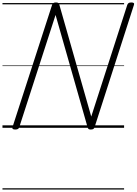

<svg xmlns="http://www.w3.org/2000/svg" viewBox="-20 -1035 1106 1555"><path d="M103 14Q75 14 81 -5L402 -996Q405 -1006 412 -1010.5Q419 -1015 433 -1015Q445 -1015 451 -1011.5Q457 -1008 460 -999L719 -91L1011 -996Q1015 -1006 1022 -1010.5Q1029 -1015 1044 -1015Q1072 -1015 1065 -996L746 -5Q743 5 736 9.5Q729 14 715 14Q704 14 698.5 10.5Q693 7 690 -2L430 -914L136 -5Q133 5 125.5 9.5Q118 14 103 14ZM0 490H985V500H0ZM0 -20H985V0H0ZM0 -505H985V-500H0ZM0 -1010H985V-1000H0Z"/></svg>

Font: Playwrite AU VIC Guides
Style: Regular
Weight: 400
Designer: Veronika Burian, José Scaglione
Foundry: TypeTogether
Version: Version 1.003